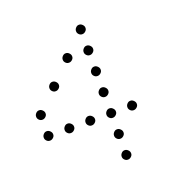

<svg xmlns="http://www.w3.org/2000/svg" viewBox="-118 -782 836 863"><g transform="rotate(-20 300.0 -350.5)"><path d="M349 -673Q341 -673 334.5 -666Q328 -659 328 -651V-649Q328 -641 334.5 -634.5Q341 -628 349 -628H351Q359 -628 366 -634.5Q373 -641 373 -649V-651Q373 -659 366 -666Q359 -673 351 -673ZM249 -573Q241 -573 234.5 -566Q228 -559 228 -551V-549Q228 -541 234.5 -534.5Q241 -528 249 -528H251Q259 -528 266 -534.5Q273 -541 273 -549V-551Q273 -559 266 -566Q259 -573 251 -573ZM349 -573Q341 -573 334.5 -566Q328 -559 328 -551V-549Q328 -541 334.5 -534.5Q341 -528 349 -528H351Q359 -528 366 -534.5Q373 -541 373 -549V-551Q373 -559 366 -566Q359 -573 351 -573ZM149 -473Q141 -473 134.5 -466Q128 -459 128 -451V-449Q128 -441 134.5 -434.5Q141 -428 149 -428H151Q159 -428 166 -434.5Q173 -441 173 -449V-451Q173 -459 166 -466Q159 -473 151 -473ZM349 -473Q341 -473 334.5 -466Q328 -459 328 -451V-449Q328 -441 334.5 -434.5Q341 -428 349 -428H351Q359 -428 366 -434.5Q373 -441 373 -449V-451Q373 -459 366 -466Q359 -473 351 -473ZM49 -373Q41 -373 34.5 -366Q28 -359 28 -351V-349Q28 -341 34.5 -334.5Q41 -328 49 -328H51Q59 -328 66 -334.5Q73 -341 73 -349V-351Q73 -359 66 -366Q59 -373 51 -373ZM349 -373Q341 -373 334.5 -366Q328 -359 328 -351V-349Q328 -341 334.5 -334.5Q341 -328 349 -328H351Q359 -328 366 -334.5Q373 -341 373 -349V-351Q373 -359 366 -366Q359 -373 351 -373ZM49 -273Q41 -273 34.5 -266Q28 -259 28 -251V-249Q28 -241 34.5 -234.5Q41 -228 49 -228H51Q59 -228 66 -234.5Q73 -241 73 -249V-251Q73 -259 66 -266Q59 -273 51 -273ZM149 -273Q141 -273 134.5 -266Q128 -259 128 -251V-249Q128 -241 134.5 -234.5Q141 -228 149 -228H151Q159 -228 166 -234.5Q173 -241 173 -249V-251Q173 -259 166 -266Q159 -273 151 -273ZM249 -273Q241 -273 234.5 -266Q228 -259 228 -251V-249Q228 -241 234.5 -234.5Q241 -228 249 -228H251Q259 -228 266 -234.5Q273 -241 273 -249V-251Q273 -259 266 -266Q259 -273 251 -273ZM349 -273Q341 -273 334.5 -266Q328 -259 328 -251V-249Q328 -241 334.5 -234.5Q341 -228 349 -228H351Q359 -228 366 -234.5Q373 -241 373 -249V-251Q373 -259 366 -266Q359 -273 351 -273ZM449 -273Q441 -273 434.5 -266Q428 -259 428 -251V-249Q428 -241 434.5 -234.5Q441 -228 449 -228H451Q459 -228 466 -234.5Q473 -241 473 -249V-251Q473 -259 466 -266Q459 -273 451 -273ZM349 -173Q341 -173 334.5 -166Q328 -159 328 -151V-149Q328 -141 334.5 -134.5Q341 -128 349 -128H351Q359 -128 366 -134.5Q373 -141 373 -149V-151Q373 -159 366 -166Q359 -173 351 -173ZM349 -73Q341 -73 334.5 -66Q328 -59 328 -51V-49Q328 -41 334.5 -34.5Q341 -28 349 -28H351Q359 -28 366 -34.5Q373 -41 373 -49V-51Q373 -59 366 -66Q359 -73 351 -73Z"/></g></svg>

Font: Doto Rounded Light
Style: Regular
Weight: 300
Monospace: yes
Version: Version 1.000